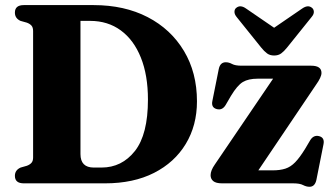

<svg xmlns="http://www.w3.org/2000/svg" viewBox="-20 -720 1306 754"><path d="M38.5 -29.5Q38.5 -52 61 -62L85.5 -69Q97.5 -73.5 103.8 -80.8Q110 -88 110 -101.5V-598Q110 -612 103.8 -619.2Q97.5 -626.5 85.5 -631L60.5 -638Q38.5 -648 38.5 -670.5Q38.5 -700 73.5 -700H347.5Q468.5 -700 559.8 -652.8Q651 -605.5 702.2 -520.2Q753.5 -435 753.5 -322Q753.5 -227.5 709.5 -154.8Q665.5 -82 584.8 -41Q504 0 392.5 0H73.5Q38.5 0 38.5 -29.5ZM378.5 -62Q458.5 -62 509.8 -127Q561 -192 561 -329Q561 -424.5 533.2 -493.8Q505.5 -563 454.5 -600.5Q403.5 -638 333.5 -638H296V-115Q296 -62 348.5 -62ZM1221 -387 994.5 -51H1050.5Q1080 -51 1100.8 -57.8Q1121.5 -64.5 1139.2 -82.8Q1157 -101 1178.5 -136L1198 -169Q1211 -190.5 1232.5 -185.5Q1255.5 -180 1250.5 -154L1222.5 -13.5Q1216.5 13.5 1195.5 13.5Q1183 13.5 1170.2 6.8Q1157.5 0 1131.5 0H852.5Q828 0 817.5 -8.8Q807 -17.5 807 -32Q807 -50.5 824 -74.5L1052.5 -411H992Q955.5 -411 933.8 -398Q912 -385 887 -343.5L866 -307.5Q853 -286 831.5 -291.5Q808.5 -297.5 814 -323.5L839 -448.5Q844.5 -475.5 866.5 -475.5Q879 -475.5 891.2 -468.8Q903.5 -462 929 -462H1202Q1242.5 -462 1242.5 -433.5Q1242.5 -417 1221 -387ZM1107.5 -533.5Q1095.5 -518.5 1084.2 -510.2Q1073 -502 1056.5 -502Q1040 -502 1028.8 -510.2Q1017.5 -518.5 1005.5 -533.5L909.5 -653Q900.5 -664 900.8 -673.8Q901 -683.5 907 -688.5Q923.5 -703 947 -686L1056.5 -611L1166 -686Q1190 -703 1206 -688.5Q1212 -683.5 1212.5 -673.8Q1213 -664 1203.5 -653Z"/></svg>

Font: Fraunces 72pt Soft
Style: Bold
Weight: 700
Version: Version 1.000;[b76b70a41]